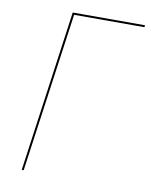

<svg xmlns="http://www.w3.org/2000/svg" viewBox="-79 -740 626 798"><g transform="rotate(10 234.5 -340.5)"><path d="M468.8 -680.7 466.8 -672.4H170.4L76.2 0H67.9L163.1 -680.7Z"/></g></svg>

Font: Fira Sans Compressed Eight
Style: Italic
Weight: 100
Width: 3
Italic angle: -8°
Designer: Carrois Corporate & Edenspiekermann AG
Foundry: Carrois Corporate GbR & Edenspiekermann AG
Version: Version 4.203;PS 004.203;hotconv 1.0.88;makeotf.lib2.5.64775